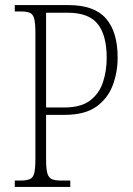

<svg xmlns="http://www.w3.org/2000/svg" viewBox="-20 -734 522 754"><path d="M38 0V-25H61Q84 -25 97 -30.5Q110 -36 114.5 -54Q119 -72 119 -110V-606Q119 -642 114.5 -660Q110 -678 97.5 -683.5Q85 -689 61 -689H38V-714H249Q350 -714 396 -661.5Q442 -609 442 -508Q442 -450 422.5 -398.5Q403 -347 358 -315Q313 -283 234 -283H161V-108Q161 -71 166 -53.5Q171 -36 183.5 -30.5Q196 -25 220 -25H256V0ZM234 -312Q298 -312 334 -339.5Q370 -367 384.5 -411.5Q399 -456 399 -507Q399 -595 364 -639.5Q329 -684 246 -684H161V-312Z"/></svg>

Font: Noto Serif Ethiopic Condensed ExtraLight
Style: Regular
Weight: 200
Width: 3
Designer: Monotype Design Team
Foundry: Monotype Imaging Inc.
Version: Version 2.102; ttfautohint (v1.8.4.7-5d5b)